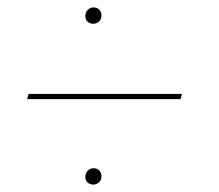

<svg xmlns="http://www.w3.org/2000/svg" viewBox="-20 -490 590 517"><path d="M210 -448Q210 -457 216.5 -463.5Q223 -470 232 -470Q242 -470 248 -463Q254 -456 253 -447Q253 -438 246.5 -432Q240 -426 231 -426Q222 -426 215.5 -432Q209 -438 210 -448ZM53 -223 57 -237H470L466 -223ZM210 -15Q210 -24 216.5 -30.5Q223 -37 232 -37Q242 -37 248 -30Q254 -23 253 -14Q253 -5 246.5 1Q240 7 231 7Q222 7 215.5 1Q209 -5 210 -15Z"/></svg>

Font: EauTestInfant Thin
Style: Italic
Weight: 250
Italic angle: -12°
Designer: Christian Thalmann (Catharsis Fonts)
Version: Version 0.001;PS 000.001;hotconv 1.0.88;makeotf.lib2.5.64775